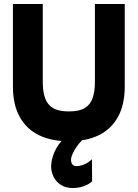

<svg xmlns="http://www.w3.org/2000/svg" viewBox="-20 -700 692 965"><path d="M326 10Q238 10 175 -21Q112 -52 78.5 -113.5Q45 -175 45 -265V-680H195V-287Q195 -240 206.5 -207Q218 -174 246.5 -157Q275 -140 326 -140Q378 -140 406 -157Q434 -174 445.5 -207Q457 -240 457 -287V-680H607V-265Q607 -175 573.5 -113.5Q540 -52 477.5 -21Q415 10 326 10ZM345 245Q311 245 286.5 229.5Q262 214 249.5 189Q237 164 237 136Q237 102 254.5 62.5Q272 23 304 -6H404Q373 22 355 53.5Q337 85 337 102Q337 118 344 126.5Q351 135 364 135Q380 135 401.5 127Q423 119 442 100L443 212Q424 228 399 236.5Q374 245 345 245Z"/></svg>

Font: Teachers
Style: Bold
Weight: 700
Designer: Alfredo Marco Pradil, Chank Diesel
Version: Version 1.001